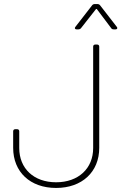

<svg xmlns="http://www.w3.org/2000/svg" viewBox="-20 -920 603 948"><path d="M358 -775H367C372 -775 377 -777 380 -781L453 -874C455 -877 458 -876 459 -874L529 -781C532 -776 537 -775 542 -775H551C556 -775 559 -778 559 -781C559 -783 559 -785 557 -787L474 -894C471 -898 466 -900 461 -900H448C443 -900 438 -898 435 -894L352 -787C347 -781 350 -775 358 -775ZM257 8C385 8 470 -71 470 -190V-690C470 -696 466 -700 460 -700H450C444 -700 440 -696 440 -690V-189C440 -88 367 -20 257 -20C147 -20 75 -88 75 -189V-272C75 -278 71 -282 65 -282H55C49 -282 45 -278 45 -272V-190C45 -71 129 8 257 8Z"/></svg>

Font: Barlow Thin
Style: Regular
Weight: 250
Designer: Jeremy Tribby
Foundry: Tribby Type
Version: Version 1.422;hotconv 1.0.109;makeotfexe 2.5.65596